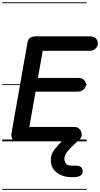

<svg xmlns="http://www.w3.org/2000/svg" viewBox="-25 -1250 885 1698"><path d="M130 0Q98 0 84.8 -20.8Q71.5 -41.5 76.5 -71L218 -873Q223.5 -903 242 -915.8Q260.5 -928.5 294 -928.5H770.5Q803 -928.5 821.5 -911Q840 -893.5 840 -866.5Q840 -838.5 819.5 -819.8Q799 -801 766.5 -801H353L310.5 -561H665Q696.5 -561 715.8 -545Q735 -529 735 -501Q735 -475.5 713.5 -457.5Q692 -439.5 658 -439.5H289.5L234.5 -127.5H629Q663 -127.5 680.2 -106.5Q697.5 -85.5 697.5 -60Q697.5 -32 677.8 -16Q658 0 626.5 0ZM130 0Q98 0 84.8 -20.8Q71.5 -41.5 76.5 -71L218 -873Q223.5 -903 242 -915.8Q260.5 -928.5 294 -928.5H770.5Q803 -928.5 821.5 -911Q840 -893.5 840 -866.5Q840 -838.5 819.5 -819.8Q799 -801 766.5 -801H353L310.5 -561H665Q696.5 -561 715.8 -545Q735 -529 735 -501Q735 -475.5 713.5 -457.5Q692 -439.5 658 -439.5H289.5L234.5 -127.5H629Q663 -127.5 680.2 -106.5Q697.5 -85.5 697.5 -60Q697.5 -32 677.8 -16Q658 0 626.5 0ZM600.5 316.5Q559.5 316.5 520.5 301Q481.5 285.5 455.2 255.8Q429 226 425.5 183.5Q422.5 145 431.2 119Q440 93 459.5 69.5Q473 52.5 491.5 31.5Q510 10.5 529.2 -10Q548.5 -30.5 564.5 -46Q578 -59 594 -65.8Q610 -72.5 632 -72.5Q648.5 -72.5 665 -64.5Q681.5 -56.5 687.2 -43.5Q693 -30.5 676.5 -15.5Q651.5 7 619.8 37.8Q588 68.5 570 91Q559.5 104.5 550.8 123.8Q542 143 545.5 166Q548 184.5 560.5 199.8Q573 215 615 215H644.5Q674.5 215 690 226.5Q705.5 238 706 265.5Q706.5 291.5 684.5 304Q662.5 316.5 632 316.5ZM-5 420.5H742V428.5H-5ZM-5 -16H742V0H-5ZM-5 -505.5H742V-497.5H-5ZM-5 -1230H742V-1222H-5Z"/></svg>

Font: Edu VIC WA NT Pre Guide
Style: Regular
Weight: 400
Designer: Tina and Corey Anderson, Eben Sorkin, Mirko Velimirovic
Foundry: Google for Education
Version: Version 1.000